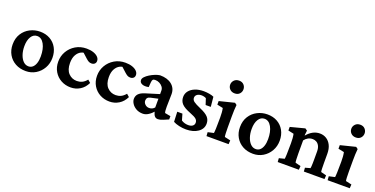

<svg xmlns="http://www.w3.org/2000/svg" viewBox="-23 -1336 3941 2016"><g transform="rotate(20 1947.0 -328.5)"><path d="M258.8 7.8Q192.4 7.8 142.1 -20Q91.8 -47.9 63.5 -97.2Q35.2 -146.5 35.2 -210Q35.2 -279.3 66.9 -329.6Q98.6 -379.9 150.9 -406.7Q203.1 -433.6 262.7 -433.6Q326.2 -433.6 374.5 -406.2Q422.9 -378.9 449.7 -330.1Q476.6 -281.2 476.6 -217.8Q476.6 -154.3 447.3 -103Q418 -51.8 368.7 -22Q319.3 7.8 258.8 7.8ZM268.6 -48.8Q295.9 -48.8 315.4 -65.9Q335 -83 345.7 -115.2Q356.4 -147.5 356.4 -190.4Q356.4 -274.4 327.1 -327.1Q297.9 -379.9 249 -379.9Q207 -379.9 182.1 -339.8Q157.2 -299.8 157.2 -233.4Q157.2 -180.7 171.9 -138.7Q186.5 -96.7 211.4 -72.8Q236.3 -48.8 268.6 -48.8Z M760.7 7.8Q701.2 7.8 652.8 -18.6Q604.5 -44.9 575.7 -92.8Q546.9 -140.6 546.9 -203.1Q546.9 -265.6 577.1 -317.9Q607.4 -370.1 660.6 -401.9Q713.9 -433.6 782.2 -433.6Q825.2 -433.6 858.4 -422.4Q891.6 -411.1 910.2 -391.6Q928.7 -372.1 928.7 -348.6Q928.7 -327.1 915 -315.4Q901.4 -303.7 880.9 -303.7Q863.3 -303.7 850.1 -310.5Q836.9 -317.4 819.3 -333L754.9 -391.6L799.8 -380.9Q767.6 -387.7 737.3 -372.6Q707 -357.4 687.5 -322.3Q668 -287.1 668 -232.4Q668 -156.2 705.6 -117.2Q743.2 -78.1 798.8 -78.1Q829.1 -78.1 856 -90.3Q882.8 -102.5 908.2 -132.8L938.5 -106.4Q911.1 -49.8 863.8 -21Q816.4 7.8 760.7 7.8Z M1194.3 7.8Q1134.8 7.8 1086.4 -18.6Q1038.1 -44.9 1009.3 -92.8Q980.5 -140.6 980.5 -203.1Q980.5 -265.6 1010.7 -317.9Q1041 -370.1 1094.2 -401.9Q1147.5 -433.6 1215.8 -433.6Q1258.8 -433.6 1292 -422.4Q1325.2 -411.1 1343.8 -391.6Q1362.3 -372.1 1362.3 -348.6Q1362.3 -327.1 1348.6 -315.4Q1335 -303.7 1314.5 -303.7Q1296.9 -303.7 1283.7 -310.5Q1270.5 -317.4 1252.9 -333L1188.5 -391.6L1233.4 -380.9Q1201.2 -387.7 1170.9 -372.6Q1140.6 -357.4 1121.1 -322.3Q1101.6 -287.1 1101.6 -232.4Q1101.6 -156.2 1139.2 -117.2Q1176.8 -78.1 1232.4 -78.1Q1262.7 -78.1 1289.6 -90.3Q1316.4 -102.5 1341.8 -132.8L1372.1 -106.4Q1344.7 -49.8 1297.4 -21Q1250 7.8 1194.3 7.8Z M1567.4 7.8Q1523.4 7.8 1491.7 -10.7Q1460 -29.3 1443.4 -55.7Q1426.8 -82 1426.8 -106.4Q1426.8 -140.6 1448.2 -163.6Q1469.7 -186.5 1516.6 -201.2L1668.9 -248V-288.1Q1668.9 -309.6 1655.3 -328.1Q1641.6 -346.7 1619.1 -358.4Q1596.7 -370.1 1570.3 -370.1Q1551.8 -370.1 1544.4 -361.8Q1537.1 -353.5 1535.2 -329.1L1531.2 -276.4Q1487.3 -266.6 1458.5 -278.8Q1429.7 -291 1429.7 -319.3Q1429.7 -336.9 1447.3 -355.5Q1464.8 -374 1491.7 -390.6Q1518.6 -407.2 1547.9 -418.9Q1577.1 -430.7 1601.6 -433.6Q1684.6 -433.6 1732.9 -394.5Q1781.2 -355.5 1782.2 -290L1779.3 -146.5Q1779.3 -121.1 1780.8 -105Q1782.2 -88.9 1786.1 -79.1L1849.6 -67.4V-30.3L1792 -5.9Q1775.4 1 1761.2 4.4Q1747.1 7.8 1735.4 7.8Q1700.2 7.8 1686.5 -29.3L1671.9 -72.3L1690.4 -68.4Q1660.2 -32.2 1628.9 -12.2Q1597.7 7.8 1567.4 7.8ZM1609.4 -71.3Q1626 -71.3 1641.1 -77.6Q1656.2 -84 1668.9 -98.6V-196.3L1588.9 -178.7Q1565.4 -173.8 1555.2 -162.1Q1544.9 -150.4 1544.9 -130.9Q1544.9 -107.4 1564 -89.4Q1583 -71.3 1609.4 -71.3Z M2049.8 7.8Q2010.7 7.8 1971.7 -1Q1932.6 -9.8 1906.2 -24.4L1901.4 -135.7H1959L1979.5 -65.4Q2014.6 -43 2056.6 -43Q2087.9 -43 2105.5 -56.6Q2123 -70.3 2123 -92.8Q2123 -116.2 2105.5 -132.8Q2087.9 -149.4 2034.2 -169.9Q1962.9 -197.3 1934.6 -227.5Q1906.2 -257.8 1906.2 -303.7Q1906.2 -341.8 1929.7 -371.1Q1953.1 -400.4 1994.6 -417Q2036.1 -433.6 2090.8 -433.6Q2121.1 -433.6 2152.3 -428.2Q2183.6 -422.9 2204.1 -413.1L2214.8 -303.7H2157.2L2134.8 -372.1Q2125 -377.9 2111.3 -381.3Q2097.7 -384.8 2084 -384.8Q2052.7 -384.8 2034.2 -370.6Q2015.6 -356.4 2015.6 -334Q2015.6 -309.6 2037.6 -293Q2059.6 -276.4 2116.2 -252Q2180.7 -224.6 2207.5 -195.3Q2234.4 -166 2234.4 -123Q2234.4 -64.5 2182.6 -28.3Q2130.9 7.8 2049.8 7.8Z M2277.3 0 2274.4 -43 2339.8 -57.6Q2340.8 -61.5 2341.8 -74.2Q2342.8 -86.9 2343.8 -107.9Q2344.7 -128.9 2344.7 -157.2L2345.7 -231.4Q2345.7 -261.7 2343.8 -287.6Q2341.8 -313.5 2336.9 -335.9L2271.5 -349.6V-389.6L2439.5 -431.6L2461.9 -415Q2459 -384.8 2457.5 -354Q2456.1 -323.2 2456.1 -283.2V-160.2Q2456.1 -124 2457.5 -94.7Q2459 -65.4 2461.9 -57.6L2527.3 -43L2524.4 0ZM2401.4 -522.5Q2367.2 -522.5 2346.7 -543.5Q2326.2 -564.5 2326.2 -593.8Q2326.2 -622.1 2346.7 -643.6Q2367.2 -665 2401.4 -665Q2435.5 -665 2455.1 -643.6Q2474.6 -622.1 2474.6 -593.8Q2474.6 -564.5 2455.1 -543.5Q2435.5 -522.5 2401.4 -522.5Z M2798.8 7.8Q2732.4 7.8 2682.1 -20Q2631.8 -47.9 2603.5 -97.2Q2575.2 -146.5 2575.2 -210Q2575.2 -279.3 2606.9 -329.6Q2638.7 -379.9 2690.9 -406.7Q2743.2 -433.6 2802.7 -433.6Q2866.2 -433.6 2914.6 -406.2Q2962.9 -378.9 2989.7 -330.1Q3016.6 -281.2 3016.6 -217.8Q3016.6 -154.3 2987.3 -103Q2958 -51.8 2908.7 -22Q2859.4 7.8 2798.8 7.8ZM2808.6 -48.8Q2835.9 -48.8 2855.5 -65.9Q2875 -83 2885.7 -115.2Q2896.5 -147.5 2896.5 -190.4Q2896.5 -274.4 2867.2 -327.1Q2837.9 -379.9 2789.1 -379.9Q2747.1 -379.9 2722.2 -339.8Q2697.3 -299.8 2697.3 -233.4Q2697.3 -180.7 2711.9 -138.7Q2726.6 -96.7 2751.5 -72.8Q2776.4 -48.8 2808.6 -48.8Z M3073.2 0 3070.3 -42 3130.9 -57.6Q3131.8 -61.5 3132.8 -73.7Q3133.8 -85.9 3134.8 -106.9Q3135.7 -127.9 3135.7 -157.2L3136.7 -231.4Q3136.7 -262.7 3134.8 -288.1Q3132.8 -313.5 3127.9 -335.9L3065.4 -349.6V-389.6L3225.6 -431.6L3249 -415L3243.2 -360.4L3246.1 -359.4Q3277.3 -396.5 3313 -415Q3348.6 -433.6 3388.7 -433.6Q3428.7 -433.6 3461.4 -413.6Q3494.1 -393.6 3513.7 -354.5Q3533.2 -315.4 3533.2 -258.8V-157.2Q3533.2 -124 3534.2 -95.2Q3535.2 -66.4 3538.1 -57.6L3598.6 -42L3595.7 0H3365.2L3362.3 -42L3418.9 -57.6Q3420.9 -65.4 3421.9 -80.1Q3422.9 -94.7 3423.3 -114.3Q3423.8 -133.8 3423.8 -154.3V-244.1Q3423.8 -282.2 3411.6 -306.2Q3399.4 -330.1 3379.9 -341.3Q3360.4 -352.5 3336.9 -352.5Q3309.6 -352.5 3286.6 -340.3Q3263.7 -328.1 3246.1 -304.7V-160.2Q3246.1 -123 3247.6 -94.2Q3249 -65.4 3252 -57.6L3312.5 -42L3309.6 0Z M3630.9 0 3627.9 -43 3693.4 -57.6Q3694.3 -61.5 3695.3 -74.2Q3696.3 -86.9 3697.3 -107.9Q3698.2 -128.9 3698.2 -157.2L3699.2 -231.4Q3699.2 -261.7 3697.3 -287.6Q3695.3 -313.5 3690.4 -335.9L3625 -349.6V-389.6L3793 -431.6L3815.4 -415Q3812.5 -384.8 3811 -354Q3809.6 -323.2 3809.6 -283.2V-160.2Q3809.6 -124 3811 -94.7Q3812.5 -65.4 3815.4 -57.6L3880.9 -43L3877.9 0ZM3754.9 -522.5Q3720.7 -522.5 3700.2 -543.5Q3679.7 -564.5 3679.7 -593.8Q3679.7 -622.1 3700.2 -643.6Q3720.7 -665 3754.9 -665Q3789.1 -665 3808.6 -643.6Q3828.1 -622.1 3828.1 -593.8Q3828.1 -564.5 3808.6 -543.5Q3789.1 -522.5 3754.9 -522.5Z"/></g></svg>

Font: Crimson Pro ExtraLight SemiBold
Style: Regular
Weight: 600
Version: Version 1.002